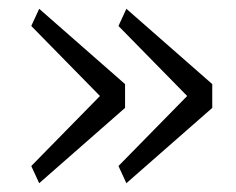

<svg xmlns="http://www.w3.org/2000/svg" viewBox="-20 -506 537 436"><path d="M51 -129 207 -288 51 -447 69 -486 264 -315V-261L69 -90ZM249 -129 405 -288 249 -447 267 -486 462 -315V-261L267 -90Z"/></svg>

Font: IBM Plex Thai Light
Style: Regular
Weight: 300
Designer: Mike Abbink, Paul van der Laan, Pieter van Rosmalen, Ben Mitchell, Mark Frömberg
Foundry: Bold Monday
Version: Version 1.0